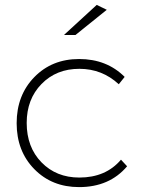

<svg xmlns="http://www.w3.org/2000/svg" viewBox="-20 -763 599 784"><path d="M375 -743 416 -723 288 -620H241ZM303 -522Q416 -522 489 -449L465 -419Q397 -482 304 -482Q210 -482 149.5 -420Q89 -358 89 -261Q89 -162 149.5 -100Q210 -38 304 -38Q412 -38 474 -111L499 -84Q427 1 303 1Q192 1 120 -72.5Q48 -146 48 -260Q48 -374 120 -448Q192 -522 303 -522Z"/></svg>

Font: Montserrat Ultra Light
Style: Regular
Weight: 200
Designer: Julieta Ulanovsky
Foundry: Julieta Ulanovsky
Version: Version 3.100;PS 003.100;hotconv 1.0.88;makeotf.lib2.5.64775